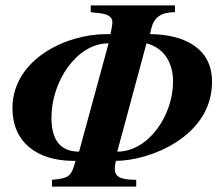

<svg xmlns="http://www.w3.org/2000/svg" viewBox="-20 -689 811 709"><path d="M538 -581C547 -621 570 -644 626 -644V-669H315V-644L350 -640C377 -637 395 -627 395 -607C395 -599 392 -582 388 -563H373C221 -563 26 -468 26 -289C26 -164 117 -95 251 -95H259C243 -37 236 -31 172 -25V0H483V-25C421 -25 404 -38 404 -66C404 -75 405 -83 408 -95C529 -95 763 -182 763 -387C763 -513 658 -562 534 -563ZM521 -529C589 -511 619 -454 619 -388C619 -261 527 -129 413 -129ZM272 -129C193 -129 170 -185 170 -255C170 -387 262 -529 381 -529Z"/></svg>

Font: STIXGeneral
Style: Bold Italic
Weight: 700
Italic angle: -16.33°
Designer: MicroPress Inc., with final additions and corrections provided by Coen Hoffman, Elsevier (retired)
Version: Version 1.1.0